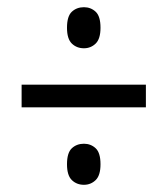

<svg xmlns="http://www.w3.org/2000/svg" viewBox="-20 -624 465 533"><path d="M213 -490Q193 -490 179.5 -503Q166 -516 166 -547Q166 -579 179.5 -591.5Q193 -604 213 -604Q232 -604 245.5 -591.5Q259 -579 259 -547Q259 -516 245.5 -503Q232 -490 213 -490ZM40 -326V-389H385V-326ZM213 -111Q193 -111 179.5 -124Q166 -137 166 -168Q166 -200 179.5 -212.5Q193 -225 213 -225Q232 -225 245.5 -212.5Q259 -200 259 -168Q259 -137 245.5 -124Q232 -111 213 -111Z"/></svg>

Font: Noto Serif Thai ExtraCondensed SemiBold
Style: Regular
Weight: 600
Width: 2
Designer: Monotype Design Team
Foundry: Monotype Imaging Inc.
Version: Version 2.001; ttfautohint (v1.8.4.7-5d5b)